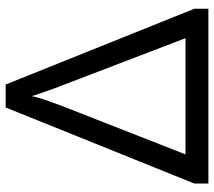

<svg xmlns="http://www.w3.org/2000/svg" viewBox="-59 -698 757 679"><g transform="rotate(-90 319.5 -358.5)"><path d="M10 0V-50L279 -717H360L628 -50V0ZM113 -81H524L357 -517Q354 -525 346 -546Q338 -567 330.5 -589.5Q323 -612 319 -624Q312 -593 301 -563.5Q290 -534 284 -517Z"/></g></svg>

Font: Noto Sans
Style: Regular
Weight: 400
Designer: Monotype Design Team
Foundry: Monotype Imaging Inc.
Version: Version 2.007